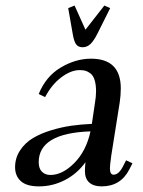

<svg xmlns="http://www.w3.org/2000/svg" viewBox="-20 -663 515 690"><path d="M34.2 -62Q34.2 -95.2 52 -122.3Q69.8 -149.4 97.7 -166.3Q125.5 -183.1 163.1 -194.6Q200.7 -206.1 236.6 -211.2Q272.5 -216.3 310.1 -217.8L320.8 -290Q325.2 -315.4 325.2 -334Q325.2 -358.9 320.1 -375.2Q314.9 -391.6 305.4 -398.9Q295.9 -406.2 287.1 -408.7Q278.3 -411.1 266.1 -411.1Q234.9 -411.1 200.2 -385Q165.5 -358.9 142.1 -314L119.1 -325.2Q145 -388.7 198.5 -420.4Q252 -452.1 307.1 -452.1Q414.1 -452.1 414.1 -345.2Q414.1 -320.3 410.2 -294.9L379.9 -104Q375 -68.8 375 -58.1Q375 -35.2 388.2 -35.2Q406.7 -35.2 421.9 -64.9L433.1 -86.9L456.1 -76.2L444.8 -54.2Q413.6 6.8 345.2 6.8Q316.4 6.8 300.8 -7.1Q285.2 -21 285.2 -47.9Q285.2 -60.5 287.1 -80.1Q257.8 -39.1 213.6 -16.1Q169.4 6.8 120.1 6.8Q75.7 6.8 54.9 -12Q34.2 -30.8 34.2 -62ZM119.1 -80.1Q119.1 -57.1 130.9 -45.7Q142.6 -34.2 161.1 -34.2Q204.6 -34.2 247.3 -77.4Q290 -120.6 305.2 -190.9Q119.1 -184.6 119.1 -80.1ZM225.1 -633.8 248 -643.1 287.1 -556.2 355 -643.1 376 -633.8 330.1 -542Q316.4 -515.1 304.4 -504.2Q292.5 -493.2 276.9 -493.2Q261.2 -493.2 253.4 -503.9Q245.6 -514.6 241.2 -542Z"/></svg>

Font: Dihjauti S
Style: Bold Italic
Weight: 700
Italic angle: -9°
Designer: T. Christopher White
Version: Version 3.0.0